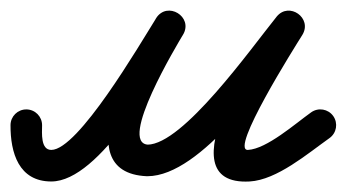

<svg xmlns="http://www.w3.org/2000/svg" viewBox="-50 -315 659 365"><path d="M0.2 -107C-16.4 -107.1 -29.9 -93.8 -30 -77.2C-30.3 -24.6 -14.4 30 47.5 30C140.2 30 250.6 -173 297.7 -248.6C308.2 -265.4 300.4 -281.7 287.5 -289.5C274.6 -297.4 256.5 -296.8 246.4 -279.8C211.9 -221.6 71.4 12.9 229 20C229 20 229.4 20 229.8 20C230.1 20 230.5 20 230.5 20C332.9 19.5 458.3 -166.1 522.6 -245.6C534.4 -260.3 527.2 -276.9 514.5 -285.9C501.9 -295 483.8 -296.3 473.8 -280.4C447.3 -238.2 256.9 39.2 424.6 30C476.4 27.1 534.8 -23 576.4 -52.5C589.9 -62.1 593.1 -80.8 583.5 -94.4C573.9 -107.9 555.2 -111.1 541.6 -101.5C541.6 -101.5 541.6 -101.5 541.6 -101.5C511.4 -80 457.2 -31.9 421.4 -30C385.8 -28 509.8 -224.8 524.7 -248.5C534.6 -264.5 528.4 -280.5 516.6 -288.9C504.9 -297.2 487.7 -298 475.9 -283.3C426.5 -222.1 298 -40.3 230.2 -40C230.2 -40 230.6 -40 230.9 -40C231.3 -40 231.7 -40 231.7 -40C173.4 -42.6 287.6 -231.6 298 -249.2C308.1 -266.2 300.5 -282.4 287.8 -290.1C275.1 -297.8 257.2 -297.1 246.8 -280.3C214.3 -228.3 98.5 -30 47.5 -30C26.9 -30 29.9 -62.5 30 -76.8C30.1 -93.4 16.8 -106.9 0.2 -107Z"/></svg>

Font: FRB American Cursive
Style: Bold Italic
Weight: 700
Italic angle: -25°
Version: Version 2.0;Modular Font Editor K font №1